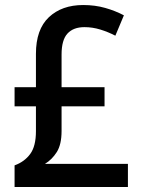

<svg xmlns="http://www.w3.org/2000/svg" viewBox="-20 -810 563 764"><path d="M311 -790Q358 -790 398.5 -778.5Q439 -767 473 -749L439 -668Q410 -683 379 -692.5Q348 -702 316 -702Q272 -702 248.5 -676.5Q225 -651 225 -593V-463H396V-387H225V-289Q225 -235 206 -205Q187 -175 159 -158H489V-66H38V-152Q77 -166 100 -197Q123 -228 123 -288V-387H38V-463H123V-596Q123 -693 174.5 -741.5Q226 -790 311 -790Z"/></svg>

Font: Noto Sans Malayalam UI SemiCondensed Medium
Style: Regular
Weight: 500
Width: 4
Designer: Jelle Bosma - Monotype Design Team
Foundry: Monotype Imaging Inc.
Version: Version 2.104; ttfautohint (v1.8.4.7-5d5b)